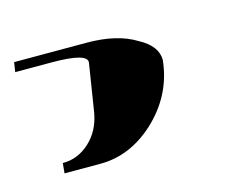

<svg xmlns="http://www.w3.org/2000/svg" viewBox="-62 9 465 368"><g transform="rotate(-15 170.5 192.5)"><path d="M-14.2 96.2 -11.2 77.1H131.8Q193.4 77.1 230 100.1Q265.1 118.7 265.1 147Q265.1 147.9 264.6 150.4Q264.2 152.8 264.2 153.8Q255.4 217.3 206.1 263.2Q157.2 308.1 98.1 308.1H26.9L28.8 288.1Q59.6 288.1 83 266.1Q105.5 245.1 111.8 210.9L127 115.2Q129.9 96.2 58.1 96.2Z"/></g></svg>

Font: Hjet
Style: Italic
Weight: 400
Designer: T. Christopher White
Version: Version 1.2